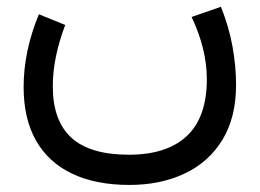

<svg xmlns="http://www.w3.org/2000/svg" viewBox="-20 -312 747 552"><path d="M530.8 -263.2Q552.2 -218.3 563.5 -173.1Q574.7 -127.9 574.7 -83Q574.2 25.9 516.8 79.3Q459.5 132.8 350.6 132.8Q238.8 132.8 185.3 84Q131.8 35.2 131.8 -64Q131.8 -106 140.9 -149.9Q149.9 -193.8 167.5 -240.2L91.8 -271Q69.8 -217.8 58.8 -165.3Q47.9 -112.8 47.9 -61.5Q47.9 29.3 83.5 92Q119.1 154.8 187.3 187.3Q255.4 219.7 352.1 219.7Q441.4 219.7 510.7 187Q580.1 154.3 619.4 90.1Q658.7 25.9 658.7 -68.4Q658.7 -122.1 648.4 -178.5Q638.2 -234.9 615.2 -292.5Z"/></svg>

Font: Vazir Variable Regular
Style: Regular
Weight: 400
Designer: Saber Rastikerdar
Foundry: Saber Rastikerdar
Version: Version 30.1.0